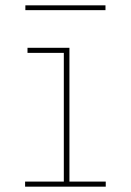

<svg xmlns="http://www.w3.org/2000/svg" viewBox="-20 -699 490 719"><path d="M74 0V-19H219V-501H83V-520H240V-19H376V0ZM75 -661V-679H375V-661Z"/></svg>

Font: Zed Sans Thin Extended
Style: Regular
Weight: 100
Width: 7
Designer: Belleve Invis
Foundry: Belleve Invis
Version: Version 1.0.0; ttfautohint (v1.8.4)